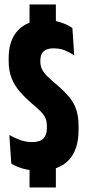

<svg xmlns="http://www.w3.org/2000/svg" viewBox="-20 -738 385 842"><path d="M225 -577H109.5V-718.5H225ZM225 84H109.5V-67.5H225ZM150.5 10.5Q124 10.5 101.5 6.2Q79 2 61 -5Q43 -12 29.5 -20.5L21 -146Q40.5 -134.5 66.2 -124.8Q92 -115 122 -115Q155 -115 170.2 -130.5Q185.5 -146 185.5 -174V-186.5Q185.5 -207.5 178.2 -222.2Q171 -237 157 -250.8Q143 -264.5 121.5 -282.5Q89.5 -310 66.2 -337Q43 -364 30.5 -396.2Q18 -428.5 18 -470.5V-484Q18 -562 59.5 -605.8Q101 -649.5 179 -649.5Q218.5 -649.5 248.2 -639.2Q278 -629 297.5 -615L305.5 -495Q288.5 -507 266 -516.5Q243.5 -526 214.5 -526Q195.5 -526 182.5 -520Q169.5 -514 163.2 -502Q157 -490 157 -472.5V-467.5Q157 -448 165 -432.8Q173 -417.5 189.5 -401.5Q206 -385.5 231.5 -364Q263.5 -336.5 284 -311.8Q304.5 -287 314.5 -256.8Q324.5 -226.5 324.5 -183.5V-167Q324.5 -82 281.5 -35.8Q238.5 10.5 150.5 10.5Z"/></svg>

Font: Anek Latin Condensed
Style: Bold
Weight: 700
Width: 3
Designer: Yesha Goshar
Foundry: Ek Type
Version: Version 1.003